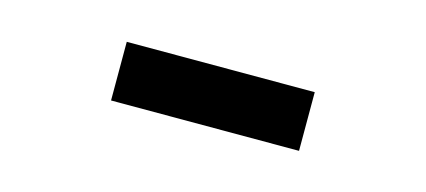

<svg xmlns="http://www.w3.org/2000/svg" viewBox="-26 -822 653 294"><g transform="rotate(15 300.0 -674.5)"><path d="M151 -628H449V-721H151Z"/></g></svg>

Font: IBM Plex Thai Looped SemiBold
Style: Regular
Weight: 600
Designer: Mike Abbink, Paul van der Laan, Pieter van Rosmalen, Ben Mitchell, Mark Frömberg
Foundry: Bold Monday
Version: Version 1.0